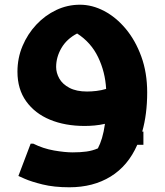

<svg xmlns="http://www.w3.org/2000/svg" viewBox="-20 -533 698 814"><path d="M274 261Q209 261 160.5 249Q112 237 85 225Q58 213 58 213L110 76H121Q163 97 209 105Q255 113 288 113Q321 113 346.5 109.5Q372 106 395 96Q405 77 412.5 52Q420 27 425 -8Q403 -3 381 -1Q359 1 339 1Q256 1 192 -25.5Q128 -52 91 -103.5Q54 -155 54 -229Q54 -287 75.5 -338Q97 -389 134 -428.5Q171 -468 218.5 -490.5Q266 -513 319 -513Q371 -513 421.5 -486.5Q472 -460 513 -411Q554 -362 579 -293.5Q604 -225 604 -141Q604 -49 583 25H588V81H562Q523 170 449 215.5Q375 261 274 261ZM218 -249Q218 -224 231.5 -200Q245 -176 274.5 -160.5Q304 -145 349 -145Q368 -145 389 -147.5Q410 -150 430 -156Q426 -228 396 -290.5Q366 -353 307 -391Q263 -368 240.5 -329.5Q218 -291 218 -249Z"/></svg>

Font: Kufam
Style: Bold
Weight: 700
Designer: Wael Morcos, Artur Schmal
Foundry: Original Type
Version: Version 1.300; ttfautohint (v1.8.3)